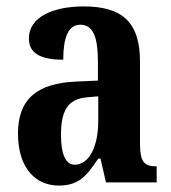

<svg xmlns="http://www.w3.org/2000/svg" viewBox="-20 -568 534 598"><path d="M163 10C225 10 249 -19 286 -74H293L310 0H468V-50H465C428 -50 416 -66 416 -121V-377C416 -502 357 -548 241 -548C145 -548 70 -515 70 -448C70 -403 105 -382 177 -382C177 -450 192 -491 230 -491C272 -491 285 -449 285 -374V-317L218 -314C96 -309 36 -260 36 -152C36 -42 93 10 163 10ZM213 -55C183 -55 170 -90 170 -147C170 -222 190 -260 252 -265L286 -268V-191C286 -111 257 -55 213 -55Z"/></svg>

Font: Noto Serif Myanmar ExtraCondensed
Style: Bold
Weight: 700
Width: 2
Designer: Ben Mitchell and the Monotype Design Team
Foundry: Monotype Imaging Inc.
Version: Version 2.106